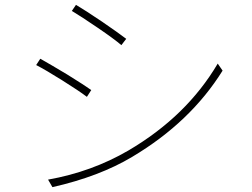

<svg xmlns="http://www.w3.org/2000/svg" viewBox="-20 -765 1040 791"><path d="M403 -674Q470 -628 500 -605L480 -579Q451 -604 382 -651Q316 -696 276 -720L293 -745Q329 -724 403 -674ZM509 -145Q749 -286 877 -503L897 -474Q765 -262 525 -119Q390 -38 196 6L178 -25Q358 -57 509 -145ZM257 -458Q331 -412 356 -394L338 -366Q305 -391 238 -433Q168 -477 129 -497L146 -523Q187 -500 257 -458Z"/></svg>

Font: Noto Sans CJK TC Thin
Style: Regular
Weight: 250
Designer: Ryoko NISHIZUKA ???? (kana & ideographs); Paul D. Hunt (Latin, Greek & Cyrillic); Wenlong ZHANG ??? (bopomofo); Sandoll 
Foundry: Adobe Systems Incorporated
Version: Version 1.004 January 19, 2016